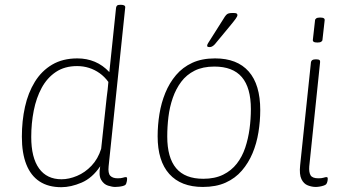

<svg xmlns="http://www.w3.org/2000/svg" viewBox="-20 -772 1439 799"><path d="M235 7Q181 7 144.5 -17Q108 -41 89.5 -88Q71 -135 71 -203Q71 -269 84 -327.5Q97 -386 125 -431.5Q153 -477 197 -503Q241 -529 302 -529Q341 -529 374.5 -515Q408 -501 435 -472L463 -740Q464 -746 467.5 -749Q471 -752 480 -752H484Q493 -752 497.5 -749Q502 -746 501 -740L432 -80Q429 -51 439 -40.5Q449 -30 470 -30Q484 -30 491.5 -32.5Q499 -35 504 -35Q507 -35 508 -33Q509 -31 509 -28Q509 -24 508 -18.5Q507 -13 505.5 -9Q504 -5 502 -3Q499 0 491.5 2Q484 4 475 5Q466 6 459 6Q447 6 429.5 0.5Q412 -5 401 -23.5Q390 -42 397 -80Q364 -31 319.5 -12Q275 7 235 7ZM236 -26Q267 -26 300.5 -40Q334 -54 361 -82.5Q388 -111 401 -153L424 -367Q426 -383 428 -399Q430 -415 431 -431Q415 -453 394.5 -467.5Q374 -482 350.5 -489.5Q327 -497 301 -497Q249 -497 212.5 -472.5Q176 -448 153.5 -406.5Q131 -365 120.5 -312Q110 -259 110 -202Q110 -116 142.5 -71Q175 -26 236 -26Z M824 6Q733 6 684.5 -48Q636 -102 636 -205Q636 -251 643.5 -297.5Q651 -344 668 -385.5Q685 -427 712.5 -459.5Q740 -492 780 -510.5Q820 -529 875 -529Q967 -529 1015 -474.5Q1063 -420 1063 -314Q1063 -268 1055.5 -221.5Q1048 -175 1031 -134.5Q1014 -94 986.5 -62Q959 -30 919 -12Q879 6 824 6ZM826 -28Q874 -28 908.5 -45Q943 -62 965.5 -91Q988 -120 1000.5 -157.5Q1013 -195 1018.5 -236Q1024 -277 1024 -318Q1024 -407 986.5 -451Q949 -495 872 -495Q824 -495 790 -478Q756 -461 734 -431.5Q712 -402 699 -364.5Q686 -327 681 -286Q676 -245 676 -204Q676 -116 713 -72Q750 -28 826 -28ZM851 -576Q848 -576 845 -577Q842 -578 842 -582Q842 -586 846 -592.5Q850 -599 859 -613L909 -692Q916 -704 921 -709.5Q926 -715 932.5 -716.5Q939 -718 950 -718Q961 -718 964.5 -716Q968 -714 968 -709Q968 -704 960.5 -693.5Q953 -683 933 -659L880 -595Q874 -587 869 -583Q864 -579 860 -577.5Q856 -576 851 -576Z M1294 6Q1278 6 1261 -0.5Q1244 -7 1234.5 -26.5Q1225 -46 1229 -84L1274 -513Q1275 -519 1279.5 -522Q1284 -525 1293 -525H1297Q1306 -525 1309.5 -522Q1313 -519 1312 -513L1267 -80Q1265 -55 1272.5 -42.5Q1280 -30 1305 -30Q1319 -30 1326.5 -32.5Q1334 -35 1339 -35Q1342 -35 1343 -33Q1344 -31 1344 -28Q1344 -24 1343 -19Q1342 -14 1340.5 -10.5Q1339 -7 1337 -5Q1334 -2 1326.5 0.5Q1319 3 1310 4.5Q1301 6 1294 6ZM1301 -595Q1290 -595 1285.5 -598Q1281 -601 1282 -607L1291 -687Q1291 -692 1296 -695.5Q1301 -699 1312 -699Q1323 -699 1327.5 -696Q1332 -693 1331 -687L1322 -607Q1322 -602 1317 -598.5Q1312 -595 1301 -595Z"/></svg>

Font: Asap Thin
Style: Italic
Weight: 250
Italic angle: -6°
Designer: Pablo Cosgaya
Foundry: Omnibus-Type
Version: Version 3.001